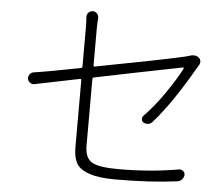

<svg xmlns="http://www.w3.org/2000/svg" viewBox="-53 -824 1040 891"><g transform="rotate(5 466.5 -378.5)"><path d="M664.1 -274.4Q656.2 -265.6 645 -264.2Q633.8 -262.7 623 -268.6Q615.2 -273.4 614.3 -283.2Q613.3 -293 620.1 -299.8Q668.9 -349.6 714.8 -416.5Q760.7 -483.4 787.1 -534.2Q788.1 -536.1 786.6 -538.1Q785.2 -540 783.2 -539.1Q767.6 -536.1 704.1 -523.4Q640.6 -510.7 545.9 -491.7Q451.2 -472.7 376 -457Q369.1 -456.1 369.1 -448.2V-138.7Q369.1 -83 400.9 -63Q432.6 -43 525.4 -43Q675.8 -43 807.6 -66.4Q818.4 -67.4 826.2 -60.5Q834 -53.7 834 -43Q833 -31.2 824.7 -22Q816.4 -12.7 804.7 -10.7Q679.7 5.9 515.6 5.9Q437.5 5.9 393.1 -9.8Q348.6 -25.4 333.5 -52.7Q318.4 -80.1 318.4 -126V-438.5Q318.4 -446.3 310.5 -444.3Q144.5 -410.2 104.5 -402.3Q93.8 -399.4 84 -405.8Q74.2 -412.1 71.3 -423.8Q71.3 -426.8 71.3 -429.7Q71.3 -437.5 76.2 -444.3Q83 -454.1 94.7 -456.1Q156.2 -464.8 310.5 -495.1Q318.4 -496.1 318.4 -502.9V-683.6Q318.4 -716.8 316.4 -732.4Q315.4 -745.1 323.7 -753.9Q332 -762.7 344.2 -762.7Q356.4 -762.7 364.3 -753.4Q372.1 -744.1 371.1 -732.4Q369.1 -708 369.1 -683.6V-513.7Q369.1 -505.9 376 -507.8Q685.5 -566.4 791 -590.8Q802.7 -593.8 811.5 -596.7Q820.3 -599.6 828.1 -599.6Q841.8 -599.6 851.6 -591.8Q861.3 -584 861.3 -571.3Q861.3 -563.5 857.4 -557.6Q853.5 -550.8 849.6 -544.9Q748 -368.2 664.1 -274.4Z"/></g></svg>

Font: Gen Jyuu Gothic P Light
Style: Regular
Weight: 200
Designer: [Source Han Sans]
Ryoko NISHIZUKA  (kana & ideographs); Paul D. Hunt (Latin, Greek & Cyrillic); Wenlong ZHANG  (bopomofo
Version: Version 1.002.20150607